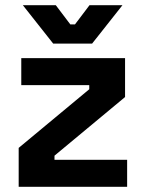

<svg xmlns="http://www.w3.org/2000/svg" viewBox="-20 -720 558 740"><path d="M52 0V-150L324 -376V-392H62V-496H462V-346L190 -120V-104H470V0ZM185 -552 68 -700H195L251 -626H269L325 -700H452L335 -552Z"/></svg>

Font: Space Grotesk
Style: Bold
Weight: 700
Designer: Florian Karsten
Foundry: Florian Karsten
Version: Version 2.000